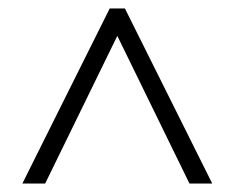

<svg xmlns="http://www.w3.org/2000/svg" viewBox="-20 -737 555 455"><path d="M33 -302 240 -717H276L483 -302H429L258 -652L87 -302Z"/></svg>

Font: Noto Sans Arabic UI SmCn Lt
Style: Regular
Weight: 300
Width: 4
Designer: Monotype Design Team, Nadine Chahine and Nizar Qandah
Foundry: Monotype Imaging Inc.
Version: Version 2.010; ttfautohint (v1.8.4.7-5d5b)